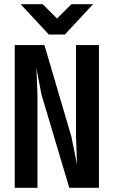

<svg xmlns="http://www.w3.org/2000/svg" viewBox="-20 -908 540 912"><path d="M309 -16 177 -459 153 -583 158 -457V-16H50V-694H191L319 -259L346 -126L341 -257V-694H450V-16ZM212 -744 78 -888H183L251 -820L319 -888H422L288 -744Z"/></svg>

Font: D2Coding
Style: Bold
Weight: 700
Monospace: yes
Designer: Yong-Rak Park; Jeong-Hwan Yoon; Sang-Min Lee;
Foundry: NHN Corporation
Version: Version 1.3.2; Build 20180524